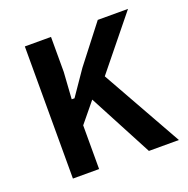

<svg xmlns="http://www.w3.org/2000/svg" viewBox="-100 -615 696 710"><g transform="rotate(-20 248.5 -260.0)"><path d="M237 -250 173 -172V0H70V-520H173V-382L166 -277H177L243 -373L357 -520H476L310 -315L487 0H369Z"/></g></svg>

Font: IBM Plex Sans Cond Medm
Style: Regular
Weight: 500
Width: 3
Designer: Mike Abbink, Paul van der Laan, Pieter van Rosmalen
Foundry: Bold Monday
Version: Version 1.3